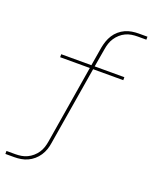

<svg xmlns="http://www.w3.org/2000/svg" viewBox="-170 -835 940 1149"><g transform="rotate(20 300.0 -260.0)"><path d="M7 215V196H64Q82 196 101 193Q120 190 138 181.5Q156 173 171.5 159.5Q187 146 198 129.5Q209 113 215 94.5Q221 76 224 57L306 -441H117V-460H309L329 -580Q333 -601 340 -621.5Q347 -642 359 -661Q371 -680 388.5 -695Q406 -710 426 -719Q446 -728 467.5 -731.5Q489 -735 510 -735H566V-716H510Q491 -716 472 -713Q453 -710 435 -701.5Q417 -693 402 -679.5Q387 -666 376 -649.5Q365 -633 359 -614.5Q353 -596 350 -577L330 -460H519V-441H327L244 60Q241 81 234 101.5Q227 122 214.5 141Q202 160 184.5 175Q167 190 147 199Q127 208 106 211.5Q85 215 64 215Z"/></g></svg>

Font: Iosevka SS04 Thin Extended
Style: Italic
Weight: 100
Width: 7
Italic angle: -9°
Monospace: yes
Designer: Belleve Invis
Foundry: Belleve Invis
Version: Version 19.0.0; ttfautohint (v1.8.4)